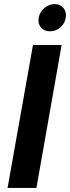

<svg xmlns="http://www.w3.org/2000/svg" viewBox="-20 -918 342 938"><path d="M17 0 141 -698H281L158 0ZM301 -831Q297 -803 274.5 -784Q252 -765 224 -765Q196 -765 180 -784Q164 -803 169 -831Q174 -859 196.5 -878.5Q219 -898 247 -898Q275 -898 290.5 -878.5Q306 -859 301 -831Z"/></svg>

Font: Poppins SemiBold
Style: Italic
Weight: 600
Italic angle: -10°
Designer: Ninad Kale (Devanagari), Jonny Pinhorn (Latin)
Foundry: Indian Type Foundry
Version: Version 3.200;PS 1.000;hotconv 16.6.54;makeotf.lib2.5.65590